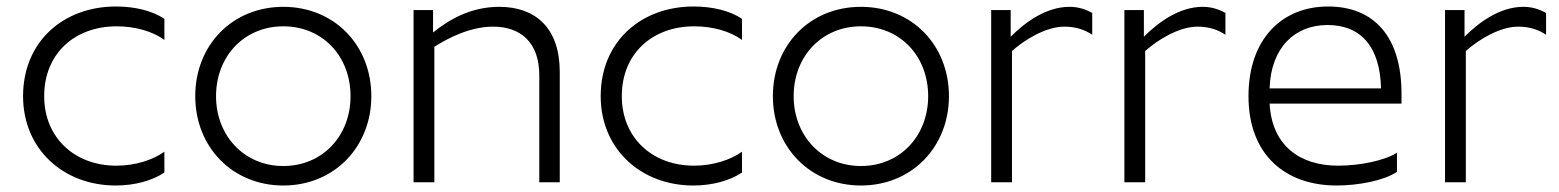

<svg xmlns="http://www.w3.org/2000/svg" viewBox="-20 -561 4799 591"><path d="M486 -503C449 -528 395 -541 337 -541C175 -541 51 -433 51 -265C51 -102 175 10 336 10C395 10 449 -5 486 -30V-94C451 -69 397 -51 338 -51C211 -51 116 -136 116 -265C116 -397 211 -480 339 -480C397 -480 451 -464 486 -438Z M852 10C1009 10 1123 -109 1123 -265C1123 -422 1009 -540 852 -540C695 -540 581 -422 581 -265C581 -109 695 10 852 10ZM852 -50C732 -50 645 -143 645 -265C645 -388 732 -480 852 -480C973 -480 1059 -388 1059 -265C1059 -143 973 -50 852 -50Z M1253 -530V0H1317V-417C1358 -443 1426 -479 1498 -479C1581 -479 1640 -432 1640 -329V0H1703V-340C1703 -476 1627 -540 1517 -540C1426 -540 1359 -498 1313 -461V-530Z M2264 -503C2227 -528 2173 -541 2115 -541C1953 -541 1829 -433 1829 -265C1829 -102 1953 10 2114 10C2173 10 2227 -5 2264 -30V-94C2229 -69 2175 -51 2116 -51C1989 -51 1894 -136 1894 -265C1894 -397 1989 -480 2117 -480C2175 -480 2229 -464 2264 -438Z M2630 10C2787 10 2901 -109 2901 -265C2901 -422 2787 -540 2630 -540C2473 -540 2359 -422 2359 -265C2359 -109 2473 10 2630 10ZM2630 -50C2510 -50 2423 -143 2423 -265C2423 -388 2510 -480 2630 -480C2751 -480 2837 -388 2837 -265C2837 -143 2751 -50 2630 -50Z M3031 -530V0H3095V-404C3133 -438 3199 -479 3256 -479C3292 -479 3320 -469 3342 -454V-521C3321 -533 3298 -540 3272 -540C3199 -540 3134 -491 3091 -448V-530Z M3441 -530V0H3505V-404C3543 -438 3609 -479 3666 -479C3702 -479 3730 -469 3752 -454V-521C3731 -533 3708 -540 3682 -540C3609 -540 3544 -491 3501 -448V-530Z M4280 -32V-91C4243 -67 4166 -51 4099 -51C3982 -51 3895 -112 3888 -242H4294V-273C4294 -445 4212 -541 4068 -541C3926 -541 3823 -441 3823 -265C3823 -83 3938 10 4094 10C4161 10 4240 -5 4280 -32ZM4066 -484C4171 -484 4228 -415 4231 -289H3888C3892 -415 3966 -484 4066 -484Z M4428 -530V0H4492V-404C4530 -438 4596 -479 4653 -479C4689 -479 4717 -469 4739 -454V-521C4718 -533 4695 -540 4669 -540C4596 -540 4531 -491 4488 -448V-530Z"/></svg>

Font: Roundo
Style: Regular
Weight: 400
Designer: Shiva Nallaperumal
Foundry: Indian Type Foundry
Version: Version 2.000